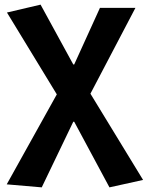

<svg xmlns="http://www.w3.org/2000/svg" viewBox="-20 -594 637 828"><path d="M160 214 296 -69H300L452 214L597 182L370 -190L564 -560H411L300 -316H296L155 -574L10 -540L225 -187L9 201Z"/></svg>

Font: Noto Sans Mono CJK SC
Style: Bold
Weight: 700
Designer: Ryoko NISHIZUKA 西塚涼子 (kana, bopomofo & ideographs); Paul D. Hunt (Latin, Greek & Cyrillic); Sandoll Communications 산돌커뮤니
Foundry: Adobe
Version: Version 2.004;hotconv 1.0.118;makeotfexe 2.5.65603